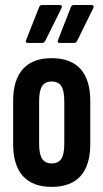

<svg xmlns="http://www.w3.org/2000/svg" viewBox="-20 -725 404 751"><path d="M182.2 6Q108.2 6 69.8 -36.2Q31.4 -78.5 31.4 -161.6V-330Q31.4 -413 69.8 -455.2Q108.2 -497.5 182.2 -497.5Q256.6 -497.5 294.9 -455.2Q333.1 -413 333.1 -330V-161.6Q333.1 -78.5 294.9 -36.2Q256.6 6 182.2 6ZM182.2 -85.8Q208.3 -85.8 219.9 -103.6Q231.5 -121.3 231.5 -162.6V-328Q231.5 -369.9 219.9 -388.1Q208.3 -406.2 182.2 -406.2Q156.2 -406.2 144.6 -388.1Q133 -369.9 133 -328V-162.6Q133 -121.3 144.9 -103.6Q156.8 -85.8 182.2 -85.8ZM89.9 -557Q77.1 -557 82.9 -570.3L132.7 -696.3Q136 -705.5 143.8 -705.5H214.2Q219 -705.5 221.2 -702.2Q223.5 -698.9 220.4 -692.7L157.3 -565.8Q153.6 -557 144.6 -557ZM214.6 -557Q201.9 -557 207.7 -570.3L256.8 -696.3Q260.2 -705.5 268.5 -705.5H338.3Q343.1 -705.5 345.4 -702.2Q347.7 -698.9 344.5 -692.7L282.1 -565.8Q278.3 -557 269.4 -557Z"/></svg>

Font: Sofia Sans Extra Condensed
Style: Regular
Weight: 400
Designer: Botio Nikoltchev, Ani Petrova
Foundry: lettersoup
Version: Version 4.101